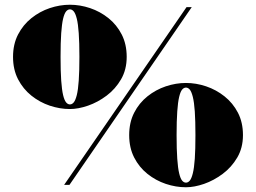

<svg xmlns="http://www.w3.org/2000/svg" viewBox="-20 -780 1079 810"><path d="M250.5 0 767 -750H789L273 0ZM275 -320Q232.5 -320 190 -334.2Q147.5 -348.5 112.5 -376.5Q77.5 -404.5 56.2 -445.5Q35 -486.5 35 -540Q35 -593.5 56.2 -634.5Q77.5 -675.5 112.5 -703.5Q147.5 -731.5 190 -745.8Q232.5 -760 275 -760Q317.5 -760 360 -745.8Q402.5 -731.5 437.5 -703.5Q472.5 -675.5 493.5 -634.5Q514.5 -593.5 514.5 -540Q514.5 -486.5 490.8 -445.5Q467 -404.5 429.8 -376.5Q392.5 -348.5 351.2 -334.2Q310 -320 275 -320ZM275 -339.5Q284 -339.5 291.2 -348.2Q298.5 -357 304 -379Q309.5 -401 312.2 -440.2Q315 -479.5 315 -540Q315 -600.5 312.2 -639.8Q309.5 -679 304 -701Q298.5 -723 291.2 -731.8Q284 -740.5 275 -740.5Q266 -740.5 258.8 -731.8Q251.5 -723 246.2 -701Q241 -679 238.2 -639.8Q235.5 -600.5 235.5 -540Q235.5 -479.5 238.2 -440.2Q241 -401 246.2 -379Q251.5 -357 258.8 -348.2Q266 -339.5 275 -339.5ZM764.5 10Q722 10 679.5 -4.2Q637 -18.5 602 -46.5Q567 -74.5 546 -115.5Q525 -156.5 525 -210Q525 -263.5 546 -304.5Q567 -345.5 602 -373.5Q637 -401.5 679.5 -415.8Q722 -430 764.5 -430Q807 -430 849.5 -415.8Q892 -401.5 927.2 -373.5Q962.5 -345.5 983.8 -304.5Q1005 -263.5 1005 -210Q1005 -156.5 981 -115.5Q957 -74.5 919.5 -46.5Q882 -18.5 840.8 -4.2Q799.5 10 764.5 10ZM764.5 -9.5Q773.5 -9.5 780.8 -18.2Q788 -27 793.5 -49Q799 -71 801.8 -110.2Q804.5 -149.5 804.5 -210Q804.5 -270.5 801.8 -309.8Q799 -349 793.5 -371Q788 -393 780.8 -401.8Q773.5 -410.5 764.5 -410.5Q755.5 -410.5 748.2 -401.8Q741 -393 735.8 -371Q730.5 -349 727.8 -309.8Q725 -270.5 725 -210Q725 -149.5 727.8 -110.2Q730.5 -71 735.8 -49Q741 -27 748.2 -18.2Q755.5 -9.5 764.5 -9.5Z"/></svg>

Font: Bodoni Moda 11pt Black
Style: Regular
Weight: 900
Designer: Owen Earl
Foundry: indestructible type
Version: Version 2.004